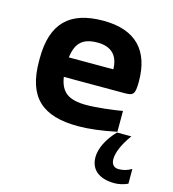

<svg xmlns="http://www.w3.org/2000/svg" viewBox="-109 -599 825 917"><g transform="rotate(15 303.0 -141.0)"><path d="M528 -273C528 -422 453 -509 290 -509C124 -509 42 -431 42 -256V-244C42 -66 124 9 302 9C355 9 420 1 491 -14V-117C448 -109 364 -99 314 -99C227 -99 187 -127 176 -201H477C520 -201 528 -209 528 -273ZM175 -297C184 -371 218 -401 290 -401C360 -401 394 -363 395 -297ZM421 130C421 192 465 227 541 227C562 227 587 221 606 212V139C586 151 565 157 542 157C519 157 506 142 506 117C506 83 526 38 561 -10H490C447 35 421 86 421 130Z"/></g></svg>

Font: LT Wave Alt Bold
Style: Regular
Weight: 700
Designer: Daniel Lyons
Version: Version 2.5 (Glyphs App)